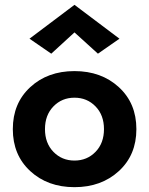

<svg xmlns="http://www.w3.org/2000/svg" viewBox="-20 -764 616 794"><path d="M105 -56.5Q33 -123 33 -230Q33 -337 105 -403.5Q177 -470 288 -470Q399 -470 471.5 -403.5Q544 -337 544 -230Q544 -123 471.5 -56.5Q399 10 288 10Q177 10 105 -56.5ZM201 -324Q166 -288 166 -230Q166 -172 201 -136Q236 -100 288 -100Q340 -100 375 -136Q410 -172 410 -230Q410 -288 375 -324Q340 -360 288 -360Q236 -360 201 -324ZM288 -630 192 -542 102 -604 288 -744 474 -604 385 -542Z"/></svg>

Font: Renner*
Style: Semi
Weight: 600
Version: Version 003.000 ; ttfautohint (v0.97) -l 8 -r 50 -G 200 -x 1